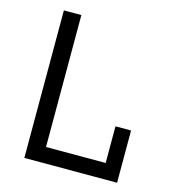

<svg xmlns="http://www.w3.org/2000/svg" viewBox="-105 -790 810 880"><g transform="rotate(15 300.0 -350.0)"><path d="M90 -700H173V-74H456V-248H530V0H90Z"/></g></svg>

Font: PT Mono
Style: Regular
Weight: 400
Monospace: yes
Designer: A.Korolkova, I.Chaeva
Foundry: ParaType Ltd
Version: Version 1.001W OFL